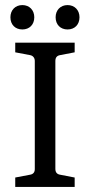

<svg xmlns="http://www.w3.org/2000/svg" viewBox="-20 -736 355 756"><path d="M274 -568H40V-530L98 -519C110 -517 117 -508 117 -496V-70C117 -58 111 -50 98 -48L40 -37V0H274V-37L217 -48C204 -50 198 -58 198 -71V-496C198 -509 204 -517 217 -519L274 -530ZM115 -668C115 -696 96 -716 68 -716C40 -716 21 -696 21 -668C21 -639 40 -620 68 -620C96 -620 115 -639 115 -668ZM293 -668C293 -696 274 -716 246 -716C218 -716 199 -696 199 -668C199 -639 218 -620 246 -620C274 -620 293 -639 293 -668Z"/></svg>

Font: Yrsa
Style: Regular
Weight: 400
Designer: Anna Giedrys (Yrsa+Rasa design), David Brezina (Yrsa art-direction, Rasa art-direction, design)
Foundry: Rosetta Type Foundry
Version: Version 1.001;PS 1.1;hotconv 1.0.88;makeotf.lib2.5.647800